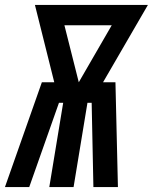

<svg xmlns="http://www.w3.org/2000/svg" viewBox="-54 -755 617 775"><path d="M-34 0 115 -423H165L87 -735H543L362 -423H412L422 0H323L316 -340H299L243 0H145L201 -340H184L64 0ZM264 -423 397 -653H206Z"/></svg>

Font: Iosevka SS04 Extrabold Oblique
Style: Regular
Weight: 800
Italic angle: -9°
Monospace: yes
Designer: Belleve Invis
Foundry: Belleve Invis
Version: Version 19.0.0; ttfautohint (v1.8.4)